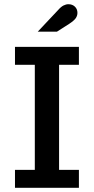

<svg xmlns="http://www.w3.org/2000/svg" viewBox="-20 -890 445 910"><path d="M51 0V-85H145V-583H51V-668H354V-583H260V-85H354V0ZM159 -740 255 -842Q269 -858 281 -864Q293 -870 304 -870Q323 -870 335 -858.5Q347 -847 347 -829Q347 -816 339.5 -804.5Q332 -793 308 -777L250 -740Z"/></svg>

Font: Atkinson Hyperlegible Next Medium
Style: Regular
Weight: 500
Designer: Elliott Scott, Megan Eiswerth, Linus Boman, Theodore Petrosky, Letters from Sweden
Foundry: Applied Design Works, Letters from Sweden
Version: Version 2.001